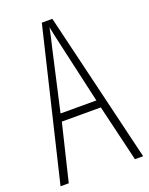

<svg xmlns="http://www.w3.org/2000/svg" viewBox="-136 -785 664 856"><g transform="rotate(-20 196.0 -357.0)"><path d="M353 0H392L221 -714H171L0 0H39L104 -269H289ZM215 -596 281 -305H111L177 -597C185 -631 191 -654 196 -683C202 -654 207 -630 215 -596Z"/></g></svg>

Font: Noto Sans Telugu ExtraCondensed ExtraLight
Style: Regular
Weight: 200
Width: 2
Designer: Jelle Bosma - Monotype Design Team
Foundry: Monotype Imaging Inc.
Version: Version 2.005